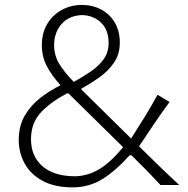

<svg xmlns="http://www.w3.org/2000/svg" viewBox="-20 -766 779 795"><path d="M280.8 9.8Q206.5 9.8 156.7 -17.1Q106.9 -43.9 82.3 -88.6Q57.6 -133.3 57.6 -186.5Q57.6 -245.1 83 -288.1Q108.4 -331.1 148.2 -361.6Q188 -392.1 230.5 -413.1Q194.3 -453.1 173.8 -492.2Q153.3 -531.2 153.3 -578.6Q153.3 -629.9 175.8 -667.2Q198.2 -704.6 236.1 -725.1Q273.9 -745.6 319.3 -745.6Q362.8 -745.6 398.4 -726.8Q434.1 -708 455.1 -672.9Q476.1 -637.7 476.1 -589.4Q476.1 -541 451.4 -505.6Q426.8 -470.2 389.6 -444.3Q352.5 -418.5 314.9 -397.5L522.9 -192.4Q552.2 -238.8 579.6 -282.7Q606.9 -326.7 632.3 -373.5L682.1 -343.8Q648.9 -298.8 618.2 -253.2Q587.4 -207.5 555.7 -160.2Q596.2 -120.1 637.7 -79.8Q679.2 -39.6 722.2 0H644.5Q588.9 -60.1 524.4 -123H516.6Q459.5 -59.1 404.3 -24.7Q349.1 9.8 280.8 9.8ZM285.6 -426.8Q323.2 -447.8 356.2 -470.2Q389.2 -492.7 409.4 -521Q429.7 -549.3 429.7 -587.9Q429.7 -641.6 399.2 -671.6Q368.7 -701.7 320.3 -703.6Q265.6 -701.7 234.9 -666.5Q204.1 -631.3 204.1 -579.1Q204.1 -538.1 224.1 -503.7Q244.1 -469.2 285.6 -426.8ZM489.7 -156.7 261.7 -380.9Q196.8 -349.1 152.6 -304Q108.4 -258.8 108.4 -189.9Q108.4 -120.1 154.5 -78.9Q200.7 -37.6 286.6 -36.1Q340.3 -36.1 388.4 -64Q436.5 -91.8 489.7 -156.7Z"/></svg>

Font: Pinar-DS3-FD Light
Style: Regular
Weight: 300
Designer: Amin Abedi
Version: Version 3.000